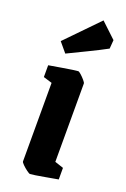

<svg xmlns="http://www.w3.org/2000/svg" viewBox="-140 -752 534 811"><g transform="rotate(20 126.5 -347.0)"><path d="M108 11Q104 11 92.5 2.5Q81 -6 71.5 -15.5Q62 -25 62 -29V-382L23 -394V-447Q23 -447 40.5 -450Q58 -453 82 -457Q106 -461 126 -464Q146 -467 151 -467Q155 -467 164.5 -458.5Q174 -450 182.5 -440Q191 -430 191 -426V-74L230 -61V-9Q230 -9 213 -6Q196 -3 173.5 1Q151 5 132 8Q113 11 108 11ZM74 -518 38 -561 178 -705 246 -641 243 -602Q208 -583 160.5 -560Q113 -537 74 -518Z"/></g></svg>

Font: Grenze Gotisch
Style: Bold
Weight: 700
Designer: Renata Polastri
Foundry: Omnibus-Type
Version: Version 1.001